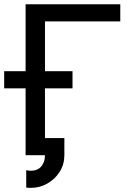

<svg xmlns="http://www.w3.org/2000/svg" viewBox="-20 -743 664 919"><path d="M151.4 -82V0H195.3Q195.3 32.7 177.7 53.5Q160.2 74.2 127 74.2Q115.2 74.2 105.5 71.3V154.8Q110.8 155.3 116.2 155.8Q121.6 156.2 127 156.2Q170.4 156.2 207 135.3Q243.7 114.3 265.9 78.9Q288.1 43.5 288.1 0V-82ZM327.1 -320.3V-402.3H0Q0 -391.1 0 -376.2Q0 -361.3 0 -346.4Q0 -331.5 0 -320.3ZM195.3 -320.3V-640.6H555.7V-722.7H102.5V0H195.3V-106.4Z"/></svg>

Font: Giphurs SC
Style: Regular
Weight: 400
Version: Version 0.920